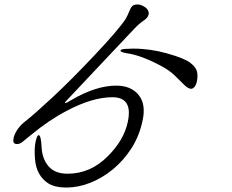

<svg xmlns="http://www.w3.org/2000/svg" viewBox="-20 -796 1040 861"><path d="M840 -398H836Q824 -398 806 -415.5Q788 -433 765 -456Q742 -479 705 -499Q614 -548 550 -557Q519 -562 520.5 -569.5Q522 -577 552 -577L576 -578Q653 -578 729.5 -556.5Q806 -535 832.5 -515Q859 -495 863.5 -474.5Q868 -454 862.5 -429Q857 -404 840 -398ZM553 -249Q577 -360 484 -360Q395 -360 281 -300Q200 -258 118 -190L80 -159Q69 -150 56 -150Q35 -150 41 -176L42 -182Q55 -222 93.5 -252Q132 -282 215 -359Q298 -436 405.5 -550Q513 -664 544 -712Q554 -730 559.5 -745Q565 -760 572.5 -768Q580 -776 596.5 -776Q613 -776 631 -763.5Q649 -751 647 -731L646 -730Q643 -716 624 -703.5Q605 -691 583 -668Q301 -368 286.5 -353.5Q272 -339 271.5 -336.5Q271 -334 274.5 -334Q278 -334 301 -348Q411 -412 501 -412Q567 -412 601 -371Q635 -330 620 -258Q605 -186 569.5 -131Q534 -76 486 -36.5Q438 3 384 24Q330 45 278 45Q226 45 196 26Q143 -9 137 -82Q133 -130 139.5 -160Q146 -190 153 -190Q164 -190 166.5 -137Q169 -84 197.5 -50.5Q226 -17 283 -17Q386 -17 464 -96Q536 -168 553 -249Z"/></svg>

Font: LXGW Bright GB
Style: Italic
Weight: 400
Italic angle: -12°
Designer: Christian Thalmann (Catharsis Fonts)
Foundry: LXGW / Christian Thalmann (Catharsis Fonts) / Fontworks Inc.
Version: Version 5.510